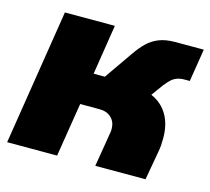

<svg xmlns="http://www.w3.org/2000/svg" viewBox="-81 -613 777 709"><g transform="rotate(15 307.5 -259.0)"><path d="M2 0 84 -518H275L245 -327H288L363 -435Q381 -461 400 -479.5Q419 -498 444.5 -508Q470 -518 506 -518H615L595 -393H574Q559 -393 546.5 -388.5Q534 -384 524 -374.5Q514 -365 503 -351L471 -307Q512 -289 533.5 -252.5Q555 -216 555 -163Q555 -150 554 -136Q553 -122 550 -107L531 0H339L361 -133Q362 -137 362 -140Q362 -143 362 -147Q362 -174 345 -190Q328 -206 300 -206H226L193 0Z"/></g></svg>

Font: MuseoModerno Black
Style: Italic
Weight: 900
Italic angle: -9°
Designer: Pablo Cosgaya, Héctor Gatti, Marcela Romero, and the Authors of The MuseoModerno Project.
Foundry: Omnibus-Type Team
Version: Version 1.003